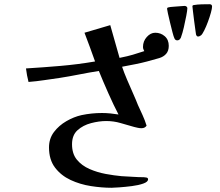

<svg xmlns="http://www.w3.org/2000/svg" viewBox="-20 -856 1040 909"><path d="M779 -639Q779 -615 766.5 -601Q754 -587 734 -581Q703 -572 676.5 -565Q650 -558 622.5 -552.5Q595 -547 558 -540Q567 -513 581.5 -479Q596 -445 610.5 -412.5Q625 -380 633 -359Q644 -335 655 -311Q666 -287 674 -261Q666 -249 650 -249Q641 -249 632 -251Q623 -253 615 -255Q583 -264 550.5 -273.5Q518 -283 483 -283Q449 -283 411 -273Q373 -263 347 -239.5Q321 -216 321 -173Q321 -128 344 -100Q367 -72 403.5 -56Q440 -40 480.5 -32.5Q521 -25 555 -22Q578 -21 607.5 -19Q637 -17 661 -17Q665 -17 673 -15.5Q681 -14 681 -7Q681 5 658.5 13Q636 21 604.5 25Q573 29 545.5 31Q518 33 508 33Q462 33 410.5 25Q359 17 314 -4Q269 -25 240.5 -62.5Q212 -100 212 -158Q212 -200 235.5 -231Q259 -262 294.5 -282.5Q330 -303 366 -311Q390 -316 414 -318.5Q438 -321 463 -321Q483 -321 502.5 -319Q522 -317 541 -314Q518 -358 492.5 -415.5Q467 -473 448 -520Q403 -513 355 -503.5Q307 -494 262 -487Q225 -482 189 -476.5Q153 -471 115 -468Q111 -483 108 -499.5Q105 -516 103 -532Q185 -537 266.5 -544Q348 -551 430 -565Q418 -599 405.5 -633Q393 -667 380 -701L502 -737L546 -582Q586 -590 609 -597Q632 -604 663 -614Q657 -624 657 -634Q657 -661 675 -681Q693 -701 715 -701Q741 -701 760 -684.5Q779 -668 779 -639ZM867 -817Q867 -808 862 -781.5Q857 -755 850.5 -727Q844 -699 838 -683Q837 -677 832 -671Q827 -665 819 -665Q810 -665 806 -674Q802 -682 796.5 -703.5Q791 -725 785 -749.5Q779 -774 775 -792.5Q771 -811 771 -814Q771 -820 777 -821Q784 -823 800 -824Q816 -825 832.5 -826.5Q849 -828 854 -828Q859 -828 863 -825Q867 -822 867 -817ZM984 -825Q984 -816 978.5 -796Q973 -776 964.5 -753Q956 -730 947 -712Q938 -694 932 -689Q924 -683 918 -683Q911 -683 908 -693Q908 -695 905 -714Q902 -733 899 -758Q896 -783 893.5 -803Q891 -823 891 -826Q891 -831 897 -832Q915 -835 934.5 -835.5Q954 -836 972 -836Q984 -836 984 -825Z"/></svg>

Font: Kaisei Opti
Style: Bold
Weight: 700
Designer: Font-Kai, 金井和夫
Foundry: KAZUO KANAI
Version: Version 5.003